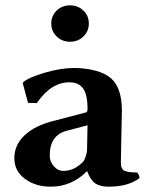

<svg xmlns="http://www.w3.org/2000/svg" viewBox="-20 -696 556 726"><path d="M194.3 -558.1Q173.8 -578.1 173.8 -607.2Q173.8 -636.2 194.3 -656Q214.8 -675.8 244.9 -675.8Q274.9 -675.8 295.4 -656Q315.9 -636.2 315.9 -607.2Q315.9 -578.1 295.4 -558.1Q274.9 -538.1 244.9 -538.1Q214.8 -538.1 194.3 -558.1ZM311 -222.2 231 -201.2Q168 -184.1 168 -106.9Q168 -85.9 183.1 -67.9Q198.2 -49.8 220.2 -49.8Q260.3 -49.8 293.9 -84Q298.8 -88.9 304 -104Q309.1 -119.1 309.1 -128.9ZM437 -80.1Q437 -57.1 450.4 -50.5Q463.9 -43.9 498 -43.9Q505.9 -37.1 507.8 -22.9Q464.8 10.3 389.2 9.8Q356.9 9.8 338.9 -3.7Q320.8 -17.1 310.1 -47.9H308.1Q250 10.3 170.9 9.8Q114.7 9.8 74.5 -19.5Q34.2 -48.8 34.2 -98.1Q34.2 -148.9 74.7 -186Q115.2 -223.1 188 -240.2L305.2 -271Q311 -272.9 311 -283.2Q311 -339.4 293.9 -362.1Q276.9 -384.8 242.2 -384.8Q173.3 -384.8 119.1 -306.2L85.9 -307.1L65.9 -381.8L68.8 -386.2Q88.9 -403.3 149.4 -421.1Q210 -439 261.2 -439Q301.3 -439 340.1 -429Q378.9 -418.9 400.9 -398.9Q440.9 -362.8 440.9 -276.9Q440.9 -273.9 439 -185.5Q437 -97.2 437 -80.1Z"/></svg>

Font: Linux Biolinum O
Style: Bold
Weight: 700
Designer: Philipp H. Poll
Foundry: Philipp H. Poll
Version: Version 1.3.2